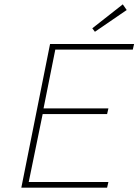

<svg xmlns="http://www.w3.org/2000/svg" viewBox="-20 -862 640 882"><path d="M78 0 210 -660H596L590 -634H234L180 -364H478L472 -338H176L112 -26H478L472 0ZM416 -716 404 -732 544 -842 562 -816Z"/></svg>

Font: TypoPRO Source Code Pro
Style: Italic
Weight: 200
Italic angle: -11°
Monospace: yes
Designer: Paul D. Hunt, Teo Tuominen
Foundry: Adobe Systems Incorporated
Version: Version 1.030;PS 1.0;hotconv 1.0.84;makeotf.lib2.5.63406